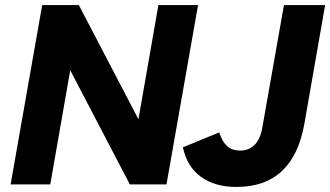

<svg xmlns="http://www.w3.org/2000/svg" viewBox="-20 -730 1307 760"><path d="M607 -710H764L639 0H494L258 -452L179 0H22L147 -710H292L528 -258ZM916 10Q831 10 775.5 -30Q720 -70 704 -147L848 -206Q859 -170 878.5 -152Q898 -134 932 -134Q964 -134 987 -156Q1010 -178 1018 -223L1104 -710H1267L1185 -241Q1141 10 916 10Z"/></svg>

Font: Livvic
Style: Bold Italic
Weight: 700
Italic angle: -10°
Designer: Jacques Le Bailly, Baron von Fonthausen
Version: Version 1.001; ttfautohint (v1.8.2)